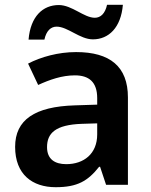

<svg xmlns="http://www.w3.org/2000/svg" viewBox="-20 -770 630 800"><path d="M99 -605H165C173 -642 192 -659 216 -659C262 -659 313 -606 367 -606C433 -606 484 -655 492 -750H426C418 -713 399 -696 375 -696C330 -696 280 -749 225 -749C158 -749 107 -701 99 -605ZM297 -553C223 -553 151 -533 97 -505L139 -416C187 -438 238 -456 292 -456C350 -456 385 -429 385 -361V-334L292 -331C125 -326 43 -271 43 -158C43 -43 115 10 212 10C303 10 346 -16 393 -75H397L422 0H513V-364C513 -493 438 -553 297 -553ZM320 -254 385 -256V-210C385 -129 329 -86 256 -86C208 -86 176 -107 176 -157C176 -215 211 -250 320 -254Z"/></svg>

Font: Noto Sans Thaana SemiBold
Style: Regular
Weight: 600
Designer: David Williams
Foundry: Google Inc.
Version: Version 3.001